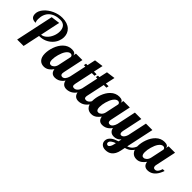

<svg xmlns="http://www.w3.org/2000/svg" viewBox="89 -1768 3036 3036"><g transform="rotate(45 1606.5 -250.0)"><path d="M230 -636.2 377.9 -655.8 307.1 -321.8Q354.5 -325.2 397.5 -365.7Q436.5 -402.3 459.5 -458.5Q481.9 -512.2 481.9 -567.9Q481.9 -626.5 453.1 -664.1Q437.5 -683.1 413.6 -693.6Q389.6 -704.1 357.9 -704.1Q297.4 -704.1 249.3 -687.5Q201.2 -670.9 167.5 -639.6Q133.8 -608.4 116.5 -563Q99.1 -517.6 99.1 -460.9Q99.1 -429.7 106 -411.1Q107.9 -404.8 110.8 -399.9Q112.8 -396.5 112.8 -393.1Q58.6 -393.1 33.7 -414.6Q5.9 -438 5.9 -490.2Q5.9 -522.9 20 -554.9Q34.2 -586.9 60.1 -616.7Q84.5 -645 118.4 -669.7Q152.3 -694.3 191.9 -712.4Q274.9 -750 356.9 -750Q472.7 -750 536.6 -689.9Q564.9 -663.1 578.9 -627.9Q592.8 -592.8 592.8 -553.2Q592.8 -504.9 573 -457Q553.2 -409.2 516.1 -371.6Q477.1 -331.5 423.1 -308.3Q369.1 -285.2 304.2 -285.2H298.8L237.8 0H94.2Z M601.1 -29.8Q560.1 -71.8 560.1 -154.8Q560.1 -189.9 567.1 -229Q574.2 -268.1 587.9 -306.2Q619.1 -392.1 673.3 -444.8Q735.8 -504.9 817.4 -504.9Q857.9 -504.9 878.2 -491Q898.4 -477.1 898.4 -454.1V-446.8L909.2 -500H1053.2L981.4 -160.2Q977.1 -145.5 977.1 -127.9Q977.1 -85 1018.1 -85Q1045.4 -85 1067.9 -112.8Q1086.9 -136.2 1099.1 -179.2H1141.1Q1114.3 -103 1076.2 -58.6Q1043.9 -22 1003.4 -5.9Q973.6 5.9 940.4 5.9Q897.9 5.9 872.8 -17.3Q847.7 -40.5 842.3 -85.9Q814 -45.9 782.7 -23.4Q742.7 5.9 693.4 5.9Q636.2 5.9 601.1 -29.8ZM806.2 -113.3Q832.5 -138.7 841.3 -179.2L889.2 -404.8Q889.2 -409.7 887 -416.3Q884.8 -422.9 880.9 -428.7Q869.1 -442.9 848.1 -442.9Q828.1 -442.9 809.3 -429.7Q790.5 -416.5 773.9 -393.1Q744.6 -350.6 725.6 -282.2Q716.8 -252 712.4 -222.4Q708 -192.9 708 -168.9Q708 -119.1 726.6 -101.6Q732.9 -94.7 740.7 -92.8Q748.5 -90.8 758.3 -90.8Q769.5 -90.8 782 -96.7Q794.4 -102.5 806.2 -113.3Z M1122.6 -22.5Q1091.3 -53.7 1091.3 -113.8Q1091.3 -142.1 1099.1 -179.2L1159.2 -460H1126L1134.3 -500H1167L1197.3 -638.2L1345.2 -658.2L1311 -500H1371.1L1363.3 -460H1303.2L1239.3 -160.2Q1235.4 -147.5 1235.4 -127.9Q1235.4 -107.4 1244.9 -99.1Q1254.4 -90.8 1275.9 -90.8Q1290.5 -90.8 1304.4 -97.4Q1318.4 -104 1330.1 -115.7Q1354 -139.6 1366.2 -179.2H1408.2Q1381.3 -103.5 1340.8 -58.6Q1306.6 -22 1263.7 -5.9Q1232.4 5.9 1198.2 5.9Q1150.4 5.9 1122.6 -22.5Z M1389.6 -22.5Q1358.4 -53.7 1358.4 -113.8Q1358.4 -142.1 1366.2 -179.2L1426.3 -460H1393.1L1401.4 -500H1434.1L1464.4 -638.2L1612.3 -658.2L1578.1 -500H1638.2L1630.4 -460H1570.3L1506.3 -160.2Q1502.4 -147.5 1502.4 -127.9Q1502.4 -107.4 1512 -99.1Q1521.5 -90.8 1543 -90.8Q1557.6 -90.8 1571.5 -97.4Q1585.4 -104 1597.2 -115.7Q1621.1 -139.6 1633.3 -179.2H1675.3Q1648.4 -103.5 1607.9 -58.6Q1573.7 -22 1530.8 -5.9Q1499.5 5.9 1465.3 5.9Q1417.5 5.9 1389.6 -22.5Z M1661.1 -29.8Q1620.1 -71.8 1620.1 -154.8Q1620.1 -189.9 1627.2 -229Q1634.3 -268.1 1647.9 -306.2Q1679.2 -392.1 1733.4 -444.8Q1795.9 -504.9 1877.4 -504.9Q1918 -504.9 1938.2 -491Q1958.5 -477.1 1958.5 -454.1V-446.8L1969.2 -500H2113.3L2041.5 -160.2Q2037.1 -145.5 2037.1 -127.9Q2037.1 -85 2078.1 -85Q2105.5 -85 2127.9 -112.8Q2147 -136.2 2159.2 -179.2H2201.2Q2174.3 -103 2136.2 -58.6Q2104 -22 2063.5 -5.9Q2033.7 5.9 2000.5 5.9Q1958 5.9 1932.9 -17.3Q1907.7 -40.5 1902.3 -85.9Q1874 -45.9 1842.8 -23.4Q1802.7 5.9 1753.4 5.9Q1696.3 5.9 1661.1 -29.8ZM1866.2 -113.3Q1892.6 -138.7 1901.4 -179.2L1949.2 -404.8Q1949.2 -409.7 1947 -416.3Q1944.8 -422.9 1940.9 -428.7Q1929.2 -442.9 1908.2 -442.9Q1888.2 -442.9 1869.4 -429.7Q1850.6 -416.5 1834 -393.1Q1804.7 -350.6 1785.6 -282.2Q1776.9 -252 1772.5 -222.4Q1768.1 -192.9 1768.1 -168.9Q1768.1 -119.1 1786.6 -101.6Q1793 -94.7 1800.8 -92.8Q1808.6 -90.8 1818.4 -90.8Q1829.6 -90.8 1842 -96.7Q1854.5 -102.5 1866.2 -113.3Z M2236.3 225.6Q2220.7 213.4 2211.9 195.1Q2203.1 176.8 2203.1 152.8Q2203.1 96.2 2256.3 55.7Q2296.4 25.9 2366.2 3.9L2378.4 -49.8Q2349.1 -17.6 2314.9 -4.4Q2288.6 5.9 2258.3 5.9Q2210.4 5.9 2182.6 -22.5Q2151.4 -53.7 2151.4 -113.8Q2151.4 -142.1 2159.2 -179.2L2227.1 -500H2371.1L2299.3 -160.2Q2296.4 -147.9 2296.4 -134.8Q2296.4 -115.7 2302.7 -104.5Q2310.1 -90.8 2326.2 -90.8Q2352.5 -90.8 2373.5 -114.3Q2391.6 -134.3 2404.3 -172.9L2474.1 -500H2618.2L2519 -36.1Q2566.4 -51.8 2594.7 -83Q2625.5 -116.7 2645 -179.2H2687Q2660.2 -90.3 2606.9 -42Q2567.9 -6.8 2510.3 7.8L2495.1 80.1Q2476.1 175.8 2418.9 218.8Q2377.4 250 2314.9 250Q2291.5 250 2271.2 243.9Q2251 237.8 2236.3 225.6ZM2324.2 149.9Q2340.8 128.4 2350.1 83L2356 54.2Q2310.5 71.3 2288.1 88.9Q2258.3 111.3 2258.3 139.2Q2258.3 152.3 2266.6 161.1Q2275.9 171.9 2292 171.9Q2307.1 171.9 2324.2 149.9Z M2672.9 -29.8Q2631.8 -71.8 2631.8 -154.8Q2631.8 -189.9 2638.9 -229Q2646 -268.1 2659.7 -306.2Q2690.9 -392.1 2745.1 -444.8Q2807.6 -504.9 2889.2 -504.9Q2929.7 -504.9 2950 -491Q2970.2 -477.1 2970.2 -454.1V-446.8L2981 -500H3125L3053.2 -160.2Q3048.8 -145.5 3048.8 -127.9Q3048.8 -85 3089.8 -85Q3117.2 -85 3139.6 -112.8Q3158.7 -136.2 3170.9 -179.2H3212.9Q3186 -103 3147.9 -58.6Q3115.7 -22 3075.2 -5.9Q3045.4 5.9 3012.2 5.9Q2969.7 5.9 2944.6 -17.3Q2919.4 -40.5 2914.1 -85.9Q2885.7 -45.9 2854.5 -23.4Q2814.5 5.9 2765.1 5.9Q2708 5.9 2672.9 -29.8ZM2877.9 -113.3Q2904.3 -138.7 2913.1 -179.2L2960.9 -404.8Q2960.9 -409.7 2958.7 -416.3Q2956.5 -422.9 2952.6 -428.7Q2940.9 -442.9 2919.9 -442.9Q2899.9 -442.9 2881.1 -429.7Q2862.3 -416.5 2845.7 -393.1Q2816.4 -350.6 2797.4 -282.2Q2788.6 -252 2784.2 -222.4Q2779.8 -192.9 2779.8 -168.9Q2779.8 -119.1 2798.3 -101.6Q2804.7 -94.7 2812.5 -92.8Q2820.3 -90.8 2830.1 -90.8Q2841.3 -90.8 2853.8 -96.7Q2866.2 -102.5 2877.9 -113.3Z"/></g></svg>

Font: Pattaya
Style: Regular
Weight: 400
Designer: Pablo Impallari / Thai characters Designed by Thanarat Vachiruckul and Suppakit Chalermlarp
Foundry: Pablo Impallari
Version: Version 2.001